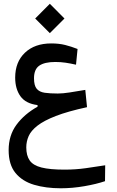

<svg xmlns="http://www.w3.org/2000/svg" viewBox="-20 -699 626 1031"><path d="M306.6 312Q226.1 312 162.8 293.2Q99.6 274.4 63 229.7Q26.4 185.1 26.4 106.9Q26.4 27.8 68.8 -29.5Q111.3 -86.9 181.6 -126V-134.8Q118.2 -142.6 89.8 -182.1Q61.5 -221.7 61.5 -282.2Q61.5 -366.2 114 -416Q166.5 -465.8 255.4 -465.8Q296.9 -465.8 329.8 -457.5Q362.8 -449.2 396.5 -436L388.2 -351.6Q358.4 -358.4 332 -362.3Q305.7 -366.2 276.9 -366.2Q219.2 -366.2 190.9 -346.4Q162.6 -326.7 162.6 -278.8Q162.6 -239.7 177 -222.4Q191.4 -205.1 220 -200.9Q248.5 -196.8 290 -196.8Q316.9 -196.8 353 -202.4Q389.2 -208 438 -216.3L447.3 -123.5Q344.2 -101.1 280 -76.2Q215.8 -51.3 181.2 -24.2Q146.5 2.9 133.8 32Q121.1 61 121.1 92.3Q121.1 136.2 139.4 162.6Q157.7 189 202.6 200.4Q247.6 211.9 326.2 211.9Q385.7 211.9 440.9 204.1Q496.1 196.3 544.9 188.5L543.9 273.9Q497.6 289.6 433.1 300.8Q368.7 312 306.6 312ZM247.6 -521 168.9 -599.6 247.6 -678.7 326.2 -599.6Z"/></svg>

Font: CaskaydiaCove NFP
Style: Regular
Weight: 400
Designer: Aaron Bell
Foundry: Saja Typeworks
Version: Version 2111.001; VTT 6.35;Nerd Fonts 3.1.1